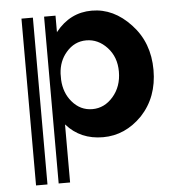

<svg xmlns="http://www.w3.org/2000/svg" viewBox="-53 -595 771 837"><g transform="rotate(-5 333.0 -177.0)"><path d="M550 -465Q625 -385 625 -265Q625 -146 552 -68Q478 8 381 8Q282 8 221 -61L220 -62V192H170V-538H220V-465L221 -467Q284 -546 379 -546Q475 -546 550 -465ZM436 -162Q474 -206 474 -271Q474 -335 435 -377Q396 -419 344 -419Q292 -419 256 -377Q223 -339 220 -284V-257Q223 -200 256 -161Q292 -118 345 -118Q398 -118 436 -162ZM71 -538H121V192H71Z"/></g></svg>

Font: Balans
Style: Regular
Weight: 400
Designer: Thomas Breure
Foundry: Thomas Breure
Version: Version 2.001